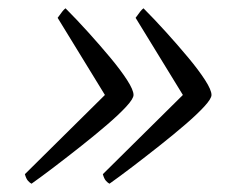

<svg xmlns="http://www.w3.org/2000/svg" viewBox="-20 -491 580 463"><path d="M56 -48Q52 -50 47.5 -55Q43 -60 40 -71L233 -262L119 -448Q127 -459 130.5 -463.5Q134 -468 138 -471Q164 -445 192.5 -413.5Q221 -382 246 -352Q271 -322 286.5 -298Q302 -274 302 -262Q302 -253 284.5 -234Q267 -215 238.5 -190.5Q210 -166 176.5 -139.5Q143 -113 111.5 -89Q80 -65 56 -48ZM244 -48Q240 -50 235.5 -55Q231 -60 228 -71L421 -262L307 -448Q315 -459 318.5 -463.5Q322 -468 326 -471Q352 -445 380.5 -413.5Q409 -382 434 -352Q459 -322 474.5 -298Q490 -274 490 -262Q490 -253 472.5 -234Q455 -215 426.5 -190.5Q398 -166 364.5 -139.5Q331 -113 299.5 -89Q268 -65 244 -48Z"/></svg>

Font: Texturina Thin
Style: Italic
Weight: 100
Italic angle: -11°
Designer: Guillermo Torres Carreño
Foundry: Omnibus-Type
Version: Version 1.002; ttfautohint (v1.8.3)